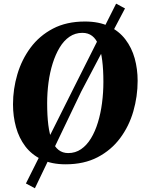

<svg xmlns="http://www.w3.org/2000/svg" viewBox="-20 -868 779 1026"><path d="M330.5 10Q256 10 202.5 -15.8Q149 -41.5 115.2 -86Q81.5 -130.5 65.5 -188.5Q49.5 -246.5 49.5 -310.5Q49.5 -392.5 72.8 -471Q96 -549.5 143.2 -613.2Q190.5 -677 262.8 -715Q335 -753 434 -753Q509 -753 562.5 -727.5Q616 -702 650 -657.5Q684 -613 699.8 -556Q715.5 -499 715.5 -436.5Q715.5 -353 692.5 -273.2Q669.5 -193.5 622 -129.8Q574.5 -66 502 -28Q429.5 10 330.5 10ZM344.5 -50Q383 -50 413.2 -70.8Q443.5 -91.5 466 -128.5Q488.5 -165.5 503.2 -213.8Q518 -262 525.2 -317.5Q532.5 -373 532.5 -430.5Q532.5 -496 526.2 -544.8Q520 -593.5 507 -626.5Q494 -659.5 472.5 -676Q451 -692.5 420 -692.5Q382 -692.5 351.5 -671.8Q321 -651 298.8 -614Q276.5 -577 261.5 -529.2Q246.5 -481.5 239.2 -427Q232 -372.5 232 -316.5Q232 -250 238.2 -200.2Q244.5 -150.5 258 -117Q271.5 -83.5 293 -66.8Q314.5 -50 344.5 -50ZM118.5 112.5 375.5 -401 600.5 -848.5 648 -823 414 -378.5 166.5 138Z"/></svg>

Font: Merriweather 20pt Black
Style: Italic
Weight: 900
Italic angle: -7.8°
Version: Version 2.101